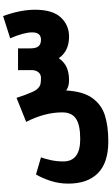

<svg xmlns="http://www.w3.org/2000/svg" viewBox="247 -724 737 1272"><g transform="rotate(-90 616.0 -88.5)"><path d="M1187 -226Q1187 -109 1136 -54.5Q1085 0 1009 0Q913 0 866 -68Q839 -30 803.5 -15Q768 0 721 0Q678 0 652 -19Q646 93 602 154Q558 215 487 237.5Q416 260 315 260H314Q174 260 104.5 191.5Q35 123 35 -6Q35 -68 54 -125Q73 -182 96 -219L209 -186Q199 -159 190.5 -120Q182 -81 182 -38Q182 74 330 74Q423 74 465 46Q507 18 507 -45Q507 -161 444 -284L603 -348Q623 -286 642 -244Q654 -217 668 -204.5Q682 -192 696.5 -189Q711 -186 736 -186Q758 -186 772.5 -202.5Q787 -219 787 -247V-338H931V-257Q931 -220 944.5 -203Q958 -186 988 -186Q1037 -186 1037 -244Q1037 -299 998 -390L1145 -437Q1187 -322 1187 -226Z"/></g></svg>

Font: FiraGO Heavy
Style: Regular
Weight: 900
Designer: bBox Type
Foundry: bBox Type GmbH
Version: Version 1.001